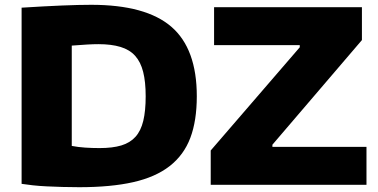

<svg xmlns="http://www.w3.org/2000/svg" viewBox="-20 -770 1577 800"><path d="M858 -143 1229 -573V-582H872V-740H1488V-603L1115 -167V-158H1507V0H858ZM310 10Q275 10 240.5 9Q206 8 174.5 6.5Q143 5 116 2Q89 -1 70 -4V-738Q259 -750 360 -750Q588 -750 694 -658.5Q800 -567 800 -369Q800 -267 773 -195.5Q746 -124 687 -78Q628 -32 535 -11Q442 10 310 10ZM395 -153Q449 -153 485.5 -164Q522 -175 544.5 -200Q567 -225 577 -266.5Q587 -308 587 -369Q587 -429 576.5 -470.5Q566 -512 543 -537.5Q520 -563 482 -574.5Q444 -586 390 -586Q370 -586 343.5 -584.5Q317 -583 279 -580V-162Q305 -157 334.5 -155Q364 -153 395 -153Z"/></svg>

Font: Encode Sans Wide
Style: ExtraBold
Weight: 800
Designer: Pablo Impallari, Andres Torresi
Foundry: Pablo Impallari, Andres Torresi
Version: Version 1.000; ttfautohint (v1.00) -l 8 -r 50 -G 200 -x 14 -